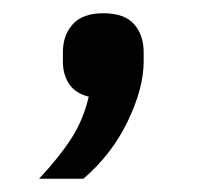

<svg xmlns="http://www.w3.org/2000/svg" viewBox="-20 -137 312 290"><path d="M136 -117Q168 -117 182.5 -100.5Q197 -84 197 -58V-44Q197 -4 173 46Q149 96 106 133H39Q69 101 87.5 72.5Q106 44 114 9Q94 4 84.5 -10Q75 -24 75 -44V-58Q75 -84 90 -100.5Q105 -117 136 -117Z"/></svg>

Font: IBM Plex Sans
Style: Regular
Weight: 400
Designer: Mike Abbink, Paul van der Laan, Pieter van Rosmalen
Foundry: Bold Monday
Version: Version 3.201